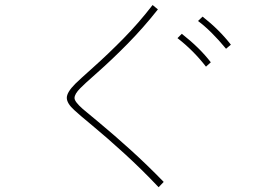

<svg xmlns="http://www.w3.org/2000/svg" viewBox="-20 -743 1040 776"><path d="M250 -347.7Q250 -370.1 284.2 -404.3Q298.8 -418.9 357.9 -471.7Q417 -524.4 479 -587.4Q541 -650.4 596.7 -722.7L618.2 -705.1Q559.6 -630.9 495.6 -565.9Q431.6 -501 374 -450.2Q316.4 -399.4 304.7 -386.7Q281.2 -363.3 281.2 -346.7Q281.2 -332 314.5 -302.7Q326.2 -293 384.3 -244.6Q442.4 -196.3 508.3 -136.7Q574.2 -77.1 641.6 -7.8L621.1 13.7Q551.8 -59.6 481 -124Q410.2 -188.5 354 -234.9Q297.9 -281.2 280.3 -297.9Q250 -325.2 250 -347.7ZM780.3 -658.2 798.8 -675.8Q866.2 -623 913.1 -562.5L893.6 -545.9Q833 -619.1 780.3 -658.2ZM697.3 -588.9 714.8 -606.4Q787.1 -549.8 832 -491.2L812.5 -473.6Q761.7 -539.1 697.3 -588.9Z"/></svg>

Font: Gothic A1 Thin
Style: Regular
Weight: 250
Designer: HanYang I&C Co.,Ltd.
Foundry: HanYang I&C Co.,Ltd.
Version: Version 2.50